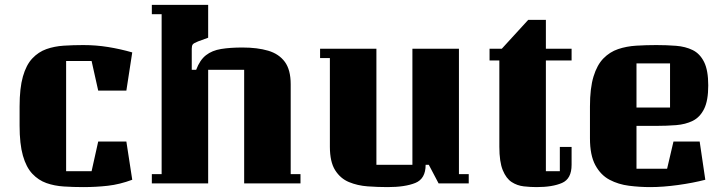

<svg xmlns="http://www.w3.org/2000/svg" viewBox="-20 -749 2962 784"><path d="M320 15Q279 15 240.5 12.5Q202 10 169.5 -1.5Q137 -13 112 -39.5Q87 -66 73.5 -113.5Q60 -161 60 -236V-314Q60 -389 73.5 -436.5Q87 -484 112 -510.5Q137 -537 169.5 -548.5Q202 -560 240.5 -562.5Q279 -565 320 -565Q372 -565 421.5 -557Q471 -549 520 -535L496 -379H381L354 -500H250V-50H354L381 -171H496L520 -15Q469 4 420.5 9.5Q372 15 320 15Z M1207 0H977V-464H830V0H600V-38H640V-691H600V-729H830V-595L789 -580Q771 -573 767 -567.5Q763 -562 763 -550V-464H781Q796 -504 821 -523.5Q846 -543 883 -549Q920 -555 970 -555Q1031 -555 1075 -542Q1119 -529 1143 -496.5Q1167 -464 1167 -405V-38H1207Z M1327 -150V-512H1287V-550H1517V-76H1664V-550H1854V-38H1894V0H1771L1731 -76H1718Q1718 -19 1676 -2Q1634 15 1563 15Q1523 15 1481.5 12Q1440 9 1405 -5.5Q1370 -20 1348.5 -54Q1327 -88 1327 -150Z M1979 -550H2029L2137 -668H2209V-550H2314V-502H2209V-50H2266V-149H2314V-76Q2314 -19 2275 -2Q2236 15 2171 15Q2146 15 2119 12Q2092 9 2069.5 -5.5Q2047 -20 2033 -54Q2019 -88 2019 -150V-502H1979Z M2579 -60H2704L2730 -171H2837L2860 -15Q2810 -2 2748.5 6.5Q2687 15 2635 15Q2592 15 2548.5 9.5Q2505 4 2469 -15Q2433 -34 2411 -74.5Q2389 -115 2389 -184V-314Q2389 -389 2403.5 -436.5Q2418 -484 2444 -510.5Q2470 -537 2504 -548.5Q2538 -560 2578 -562.5Q2618 -565 2660 -565Q2702 -565 2740.5 -562Q2779 -559 2808.5 -544.5Q2838 -530 2855 -496Q2872 -462 2872 -400Q2872 -338 2855 -304Q2838 -270 2808.5 -255.5Q2779 -241 2740.5 -238Q2702 -235 2660 -235H2579ZM2579 -490V-310H2716V-490Z"/></svg>

Font: Unlock
Style: Regular
Weight: 400
Designer: Eduardo Rodriguez Tunni
Foundry: Eduardo Rodriguez Tunni
Version: Version 1.003; ttfautohint (v1.8.4.7-5d5b);gftools[0.9.23]